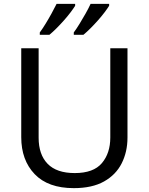

<svg xmlns="http://www.w3.org/2000/svg" viewBox="-20 -964 771 994"><path d="M640 -252Q640 -178 610 -118.5Q580 -59 518.5 -24.5Q457 10 362 10Q229 10 159.5 -62.5Q90 -135 90 -254V-714H180V-251Q180 -164 226.5 -116Q273 -68 367 -68Q464 -68 507.5 -119.5Q551 -171 551 -252V-714H640ZM545 -934Q537 -921 522 -901Q507 -881 487.5 -859Q468 -837 448.5 -817.5Q429 -798 412 -784H362V-796Q376 -815 392 -841Q408 -867 423.5 -894.5Q439 -922 449 -944H545ZM369 -934Q361 -921 346 -901Q331 -881 311.5 -859Q292 -837 272.5 -817.5Q253 -798 236 -784H186V-796Q200 -815 216 -841Q232 -867 247 -894.5Q262 -922 273 -944H369Z"/></svg>

Font: Noto Sans Balinese
Style: Regular
Weight: 400
Designer: Aditya Bayu, David Williams
Foundry: David Williams
Version: Version 2.003